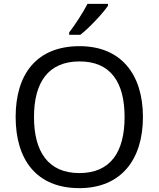

<svg xmlns="http://www.w3.org/2000/svg" viewBox="-20 -964 821 994"><path d="M539 -934V-944H433C410 -899 367 -833 338 -796V-784H396C443 -820 514 -897 539 -934ZM720 -358C720 -580 606 -725 392 -725C168 -725 61 -578 61 -359C61 -138 168 10 391 10C606 10 720 -137 720 -358ZM156 -358C156 -538 230 -646 392 -646C553 -646 625 -538 625 -358C625 -178 553 -68 391 -68C230 -68 156 -178 156 -358Z"/></svg>

Font: Noto Sans Caucasian Albanian
Style: Regular
Weight: 400
Designer: Monotype Design Team
Foundry: Monotype Imaging Inc.
Version: Version 2.005